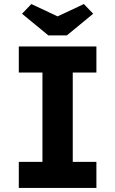

<svg xmlns="http://www.w3.org/2000/svg" viewBox="-20 -930 570 950"><path d="M73 0V-129H190V-571H73V-700H457V-571H340V-129H457V0ZM219 -755 89 -862 135 -910 265 -849 395 -910 441 -862 311 -755Z"/></svg>

Font: Lexend Deca SemiBold
Style: Regular
Weight: 600
Designer: Bonnie Shaver-Troup, Thomas Jockin
Foundry: Lexend
Version: Version 1.008; ttfautohint (v1.8.4.7-5d5b)